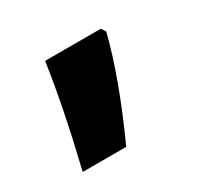

<svg xmlns="http://www.w3.org/2000/svg" viewBox="-69 -198 424 409"><g transform="rotate(-30 142.5 6.5)"><path d="M224 -105Q199 -5 138 129H31Q65 -12 80 -116H217Z"/></g></svg>

Font: Noto Sans Arabic
Style: Bold
Weight: 700
Designer: Nadine Chahine
Foundry: Monotype Imaging Inc.
Version: Version 1.001